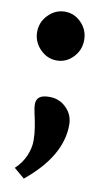

<svg xmlns="http://www.w3.org/2000/svg" viewBox="-75 -511 356 683"><g transform="rotate(10 103.5 -169.0)"><path d="M104 -474.1Q138.2 -474.1 163.1 -448.2Q188 -422.4 188 -386.2Q188 -350.1 163.1 -324Q138.2 -297.9 104 -297.9Q69.3 -297.9 43.7 -324.2Q18.1 -350.6 18.1 -386.2Q18.1 -421.9 43.7 -448Q69.3 -474.1 104 -474.1ZM23.9 104Q49.3 80.1 61 51.8Q72.8 23.4 72.8 -1.7Q72.8 -26.9 68.6 -52Q64.5 -77.1 59.6 -97.4Q54.7 -117.7 54.9 -133.3Q55.2 -148.9 66.2 -157.5Q77.1 -166 102.1 -166Q137.7 -166 162.8 -141.1Q188 -116.2 188 -80.1Q188 33.2 62 136.2Z"/></g></svg>

Font: Hussar Preview
Style: Bold
Weight: 700
Foundry: Cannot Into Space Fonts, PlusOne Fonts
Version: Version 2.29RC2 "Millennial"